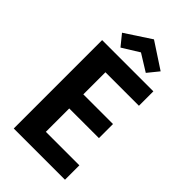

<svg xmlns="http://www.w3.org/2000/svg" viewBox="-271 -991 1074 1074"><g transform="rotate(45 266.0 -453.5)"><path d="M209 -410.2H443.8V-298.8H209V-113.8H474.1V0H68.8V-699.2H474.1V-585H209ZM118.2 -807.1 271 -907.2 423.8 -807.1 371.1 -742.2 271 -804.2 170.9 -742.2Z"/></g></svg>

Font: PoppinsZ SemiBold
Style: Regular
Weight: 600
Designer: Ninad Kale (Devanagari), Jonny Pinhorn (Latin)
Foundry: Indian Type Foundry
Version: Version 3.002;FEAKit 1.0